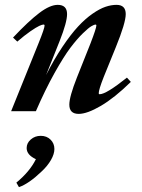

<svg xmlns="http://www.w3.org/2000/svg" viewBox="-20 -458 586 791"><path d="M25.9 0 139.2 -280.8Q163.6 -341.3 163.6 -352.5Q163.6 -356.9 159.2 -356.9Q153.8 -356.9 141.6 -351.3Q129.4 -345.7 105 -328.9Q80.6 -312 51.3 -286.6L33.7 -303.2Q97.7 -371.1 141.8 -404.5Q186 -438 217.8 -438Q256.3 -438 256.3 -399.9Q256.3 -366.2 226.1 -290L169.9 -148.9Q203.1 -214.4 237.5 -265.6Q272 -316.9 301.8 -348.9Q331.5 -380.9 361.1 -401.4Q390.6 -421.9 414.3 -429.9Q438 -438 460 -438Q498 -438 498 -399.9Q498 -363.8 457 -263.2L407.2 -140.6Q386.7 -88.4 386.7 -73.7Q386.7 -69.8 390.6 -69.8Q417.5 -69.8 502.9 -138.2L519 -120.6Q451.7 -54.7 395.3 -21.7Q338.9 11.2 304.2 11.2Q265.6 11.2 265.6 -26.9Q265.6 -59.6 296.9 -138.7L352.5 -278.3Q377 -341.8 377 -353Q377 -356.9 373 -356.9Q368.7 -356.9 356.9 -350.3Q345.2 -343.8 321.3 -320.6Q297.4 -297.4 270 -261.2Q242.7 -225.1 204.3 -156.5Q166 -87.9 127.9 0ZM58.1 313 47.4 294.4Q103 248.5 127.9 197.8Q89.8 180.2 89.8 151.9Q89.8 131.3 106.9 116.5Q124 101.6 147.9 101.6Q172.4 101.6 188.2 117.2Q204.1 132.8 204.1 155.8Q204.1 176.3 190.2 200.7Q176.3 225.1 152.3 247.6Q99.1 298.8 58.1 313Z"/></svg>

Font: Elstob 14pt
Style: Bold Italic
Weight: 700
Italic angle: -20°
Designer: Peter S. Baker
Version: Version 1.015